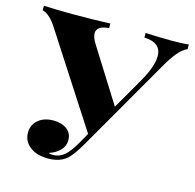

<svg xmlns="http://www.w3.org/2000/svg" viewBox="-94 -704 826 815"><g transform="rotate(15 319.0 -297.0)"><path d="M638 -608V-588Q617 -579 596 -554Q575 -529 548 -481L374 -179L318 -82Q291 -36 269 -14Q238 14 185 14Q135 14 105 -9.5Q75 -33 75 -71Q75 -104 100 -126Q125 -148 167 -148Q203 -148 226 -131Q249 -114 249 -83Q249 -57 230.5 -38Q212 -19 183 -10Q188 -6 201 -6Q230 -6 251.5 -24.5Q273 -43 296 -83L323 -131L67 -527Q49 -556 31.5 -571Q14 -586 1 -588V-608Q46 -605 135 -605Q228 -605 293 -608V-588Q239 -584 239 -551Q239 -533 256 -506L403 -272L482 -409Q523 -481 523 -526Q523 -585 448 -588V-608Q516 -605 561 -605Q605 -605 638 -608Z"/></g></svg>

Font: Playfair Display SC
Style: Bold
Weight: 700
Designer: Claus Eggers Sørensen
Foundry: Claus Eggers Sørensen
Version: Version 1.200; ttfautohint (v1.6)